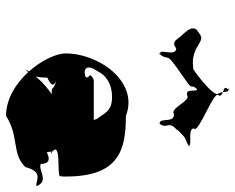

<svg xmlns="http://www.w3.org/2000/svg" viewBox="-94 -758 799 652"><g transform="rotate(90 306.0 -432.5)"><path d="M111 -637C119 -626 126 -617 145 -631C174 -630 145 -575 162 -576C180 -590 146 -561 165 -575C185 -601 164 -600 197 -623C215 -637 241 -654 260 -668C288 -688 263 -682 284 -702C300 -718 261 -688 280 -702C298 -707 276 -661 304 -668C322 -682 348 -609 367 -623C400 -627 379 -574 399 -575C417 -589 383 -562 402 -576C419 -602 390 -603 419 -631C437 -645 406 -625 425 -639C454 -667 443 -657 475 -672C493 -686 455 -660 474 -674C479 -686 413 -668 417 -692C435 -706 285 -760 304 -774C314 -794 263 -787 284 -807C300 -823 261 -793 280 -807C298 -812 288 -794 298 -774C316 -760 205 -678 213 -689C206 -689 175 -680 137 -704C108 -721 108 -720 81 -700C67 -679 92 -662 111 -637ZM579 -238C580 -242 580 -252 580 -256C580 -436 491 -460 374 -460C258 -505 162 -368 162 -256C162 -189 258 -53 374 -53C444 -98 504 -72 548 -119C564 -182 595 -153 612 -156V-158C594 -200 558 -161 537 -171C537 -216 498 -191 498 -191C490 -240 479 -207 478 -213C478 -258 475 -213 475 -213C476 -251 438 -260 393 -254C330 -232 277 -198 244 -158C214 -123 209 -104 236 -142C244 -158 244 -181 244 -193C278 -209 270 -216 254 -224C250 -225 280 -217 282 -209C277 -207 512 -206 512 -206C508 -206 501 -206 496 -209C478 -223 490 -231 535 -231C579 -232 579 -234 579 -238ZM222 -363C235 -392 265 -413 310 -413C349 -413 360 -398 378 -370C389 -359 385 -345 400 -340C406 -340 394 -351 402 -351H254C250 -351 238 -346 236 -338C249 -327 246 -320 222 -320C204 -324 207 -342 222 -363Z"/></g></svg>

Font: Hussar Przerywany
Style: Regular
Weight: 400
Foundry: Cannot Into Space Fonts
Version: Version 0.982